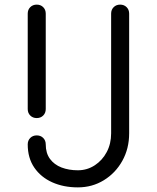

<svg xmlns="http://www.w3.org/2000/svg" viewBox="-20 -801 679 831"><path d="M317 10Q255 10 206 -12Q157 -34 128.5 -75.5Q100 -117 100 -176Q100 -193 111 -204Q122 -215 139 -215Q156 -215 167 -204Q178 -193 178 -176Q178 -138 196.5 -113Q215 -88 246.5 -76Q278 -64 317 -64Q357 -64 390 -85.5Q423 -107 442 -143Q461 -179 461 -224V-742Q461 -759 472 -770Q483 -781 500 -781Q517 -781 528 -770Q539 -759 539 -742V-224Q539 -158 509.5 -105Q480 -52 429.5 -21Q379 10 317 10ZM139 -290Q122 -290 111 -301Q100 -312 100 -329V-742Q100 -759 111 -770Q122 -781 139 -781Q156 -781 167 -770Q178 -759 178 -742V-329Q178 -312 167 -301Q156 -290 139 -290Z"/></svg>

Font: Comfortaa
Style: Regular
Weight: 400
Designer: Johan Aakerlund
Foundry: Johan Aakerlund
Version: Version 3.104; ttfautohint (v1.8.1.43-b0c9)